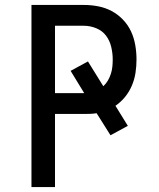

<svg xmlns="http://www.w3.org/2000/svg" viewBox="-20 -755 640 775"><path d="M107 0V-735H319Q348 -735 376.5 -729.5Q405 -724 430.5 -710.5Q456 -697 476.5 -675.5Q497 -654 509 -628Q521 -602 526 -573Q531 -544 531 -515Q531 -488 527 -461.5Q523 -435 512.5 -410Q502 -385 485 -364Q468 -343 446 -328L496 -247L426 -209L370 -298Q358 -296 345 -295.5Q332 -295 319 -295H202V0ZM202 -379H319Q319 -379 319.5 -379Q320 -379 320 -379L265 -469L335 -507L397 -407Q408 -417 415.5 -430Q423 -443 427.5 -457Q432 -471 433.5 -485.5Q435 -500 435 -515Q435 -540 429 -565.5Q423 -591 408 -611Q393 -631 368.5 -641Q344 -651 319 -651H202Z"/></svg>

Font: Zed Mono Medium Extended
Style: Regular
Weight: 500
Width: 7
Monospace: yes
Designer: Belleve Invis
Foundry: Belleve Invis
Version: Version 1.0.0; ttfautohint (v1.8.4)